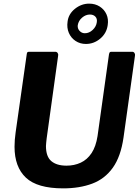

<svg xmlns="http://www.w3.org/2000/svg" viewBox="-20 -1027 764 1057"><path d="M660 -270Q645 -165 601 -103.5Q557 -42 487.5 -16Q418 10 328 10Q185 10 122.5 -49Q60 -108 60 -219Q60 -238 61.5 -257.5Q63 -277 66 -298L127 -727Q128 -737 131 -739.5Q134 -742 141 -742H284Q293 -742 297.5 -735Q302 -728 300 -720L237 -266Q236 -254 234.5 -243.5Q233 -233 233 -223Q233 -165 262.5 -140Q292 -115 346 -115Q389 -115 424.5 -131.5Q460 -148 484 -184Q508 -220 517 -278L580 -728Q582 -737 584.5 -739.5Q587 -742 594 -742H708Q716 -742 720.5 -735Q725 -728 723 -720L660 -270ZM573 -889Q567 -844 532 -814.5Q497 -785 453 -785Q421 -785 396 -801.5Q371 -818 359 -846Q347 -874 352 -908Q357 -950 392.5 -978.5Q428 -1007 471 -1007Q504 -1007 529 -991Q554 -975 566 -948.5Q578 -922 573 -889ZM513 -905Q516 -924 505 -935.5Q494 -947 475 -947Q452 -947 432 -930Q412 -913 408 -888Q406 -870 418 -857Q430 -844 447 -844Q471 -844 490.5 -862.5Q510 -881 513 -905Z"/></svg>

Font: Libre Franklin
Style: Bold Italic
Weight: 700
Italic angle: -8°
Designer: Pablo Impallari, Rodrigo Fuenzalida, Nhung Nguyen
Foundry: Impallari Type
Version: Version 3.000